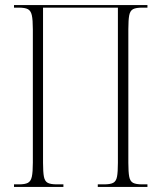

<svg xmlns="http://www.w3.org/2000/svg" viewBox="-20 -734 634 754"><path d="M35 0V-10H55Q78 -10 89.5 -16Q101 -22 105 -40Q109 -58 109 -95V-619Q109 -656 105 -674Q101 -692 89.5 -698Q78 -704 54 -704H35V-714H559V-704H538Q514 -704 502.5 -698Q491 -692 487.5 -674Q484 -656 484 -619V-95Q484 -58 487.5 -40Q491 -22 502.5 -16Q514 -10 538 -10H559V0H364V-10H389Q413 -10 424.5 -16Q436 -22 439.5 -40Q443 -58 443 -95V-704H149V-95Q149 -58 152.5 -40Q156 -22 167.5 -16Q179 -10 203 -10H229V0Z"/></svg>

Font: Noto Serif Display ExtraCondensed ExtraLight
Style: Regular
Weight: 200
Width: 2
Designer: Monotype Design Team
Foundry: Monotype Imaging Inc.
Version: Version 2.009